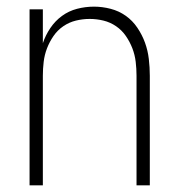

<svg xmlns="http://www.w3.org/2000/svg" viewBox="-20 -558 540 578"><path d="M69 0V-530H109V-428Q117 -452 131.5 -473.5Q146 -495 166.5 -510Q187 -525 212 -531.5Q237 -538 263 -538Q288 -538 313 -531.5Q338 -525 358.5 -510.5Q379 -496 393.5 -474.5Q408 -453 416.5 -429.5Q425 -406 428 -380.5Q431 -355 431 -330V0H391V-330Q391 -351 388.5 -372Q386 -393 378.5 -412.5Q371 -432 359 -449.5Q347 -467 329.5 -479Q312 -491 291.5 -496Q271 -501 250 -501Q229 -501 208.5 -496Q188 -491 170.5 -479Q153 -467 141 -449.5Q129 -432 121.5 -412.5Q114 -393 111.5 -372Q109 -351 109 -330V0Z"/></svg>

Font: iosevka_custom_sans_ss08 XLt
Style: Regular
Weight: 200
Designer: Belleve Invis
Foundry: Belleve Invis
Version: Version 10.3.0; ttfautohint (v1.8.3)